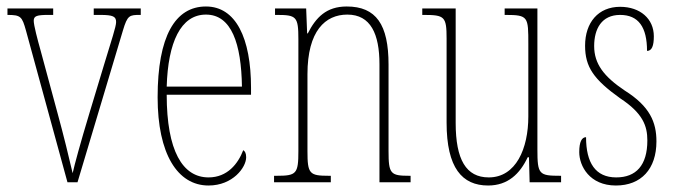

<svg xmlns="http://www.w3.org/2000/svg" viewBox="-20 -562 2083 592"><path d="M60 -468 188 0H219L359 -468C373 -515 379 -516 412 -516H414V-536H269V-516H289C329 -516 338 -511 338 -494C338 -480 324 -439 301 -363L256 -214C227 -118 210 -55 204 -28C195 -68 174 -153 158 -211L105 -407C96 -439 84 -484 84 -498C84 -513 94 -516 130 -516H144V-536H3V-516C44 -516 48 -511 60 -468Z M623 10C698 10 739 -46 739 -77C739 -90 735 -96 730 -99C714 -57 681 -15 623 -15C543 -15 494 -97 494 -270H754V-291C754 -445 707 -542 615 -542C520 -542 466 -450 466 -262C466 -88 527 10 623 10ZM726 -295H494C498 -431 537 -517 615 -517C694 -517 724 -427 726 -295Z M825 0H1000V-20H994C934 -20 928 -26 928 -96V-333C928 -467 983 -517 1051 -517C1123 -517 1150 -457 1150 -364V0H1246V-20H1242C1184 -20 1178 -26 1178 -96V-363C1178 -486 1140 -542 1049 -542C986 -542 954 -508 929 -459H927L924 -536H828V-516H833C894 -516 900 -511 900 -441V-96C900 -26 894 -20 833 -20H825Z M1485 10C1546 10 1583 -26 1607 -77H1611L1613 0H1710V-20H1708C1642 -20 1637 -24 1637 -101V-536H1536V-516H1539C1609 -516 1609 -510 1609 -426V-203C1609 -104 1571 -15 1487 -15C1417 -15 1385 -70 1385 -183V-536H1282V-516H1286C1351 -516 1357 -511 1357 -443V-184C1357 -44 1405 10 1485 10Z M1879 10C1957 10 2004 -41 2004 -126C2004 -185 1984 -234 1906 -283C1842 -326 1812 -365 1812 -420C1812 -473 1835 -516 1892 -516C1949 -516 1975 -478 1975 -405C1990 -405 1996 -421 1996 -450C1996 -504 1954 -541 1892 -541C1825 -541 1784 -493 1784 -421C1784 -355 1811 -317 1892 -259C1962 -213 1976 -174 1976 -129C1976 -52 1941 -15 1880 -15C1816 -15 1787 -60 1787 -139C1774 -139 1766 -125 1766 -93C1766 -50 1798 10 1879 10Z"/></svg>

Font: Noto Serif Armenian ExtraCondensed Thin
Style: Regular
Weight: 100
Width: 2
Designer: Monotype Design Team
Foundry: Monotype Imaging Inc.
Version: Version 2.008